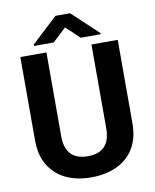

<svg xmlns="http://www.w3.org/2000/svg" viewBox="-97 -974 853 1058"><g transform="rotate(-10 329.0 -445.5)"><path d="M329 -108C245 -108 203 -154 203 -242V-711H57V-242C57 -201 64 -164 77 -133C116 -43 201 10 329 10C368 10 405 5 438 -6C535 -37 602 -114 602 -242V-711H455V-242C455 -154 414 -108 329 -108ZM515 -764 369 -901H287L142 -766V-758H252L328 -829L403 -758H515Z"/></g></svg>

Font: Asimov
Style: Regular
Weight: 500
Designer: Google
Version: Version 2.000980; 2014